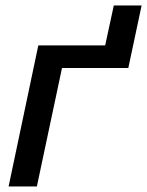

<svg xmlns="http://www.w3.org/2000/svg" viewBox="-20 -677 534 697"><path d="M11.2 0 119.1 -512.2H361.8L393.1 -657.2H494.1L445.8 -430.2H205.1L113.8 0Z"/></svg>

Font: Clear Sans Medium
Style: Italic
Weight: 500
Italic angle: -12°
Foundry: Intel Corporation
Version: Version 1.00